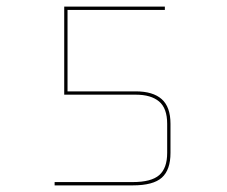

<svg xmlns="http://www.w3.org/2000/svg" viewBox="-20 -650 687 580"><path d="M145 -90V-100H381Q437 -100 461 -121Q485 -142 485 -188V-276Q485 -323 460.5 -343.5Q436 -364 390 -364H174V-630H478V-620H184V-374H390Q442 -374 468.5 -350.5Q495 -327 495 -276V-188Q495 -137 469 -113.5Q443 -90 381 -90Z"/></svg>

Font: Bungee Hairline
Style: Regular
Weight: 400
Designer: David Jonathan Ross
Foundry: David Jonathan Ross
Version: Version 1.000;PS 1.0;hotconv 1.0.72;makeotf.lib2.5.5900